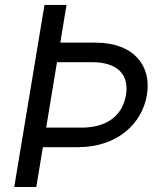

<svg xmlns="http://www.w3.org/2000/svg" viewBox="-20 -747 671 767"><path d="M157.7 -727.3 36.9 0H125L151.3 -159.1H292.6C447.4 -159.1 548.3 -252.8 566.8 -367.9C586.6 -483 515.6 -576.7 360.8 -576.7H220.9L245.7 -727.3ZM164.4 -237.2 207.7 -498.6H348C448.9 -498.6 497.2 -448.9 483 -366.5C468.8 -284.1 406.2 -237.2 305.4 -237.2Z"/></svg>

Font: Magic Ui Pro
Style: Italic
Weight: 400
Italic angle: -9.39999°
Designer: Stefan Endress, Andreas Faust
Version: Version 1.000;FEAKit 1.0